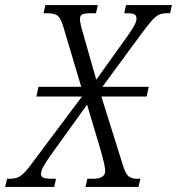

<svg xmlns="http://www.w3.org/2000/svg" viewBox="-66 -734 695 754"><path d="M-46 0 -38 -32H-29Q-10 -32 3 -37Q16 -42 31 -57.5Q46 -73 68 -104L256 -355H77L85 -393H253L182 -631Q172 -664 159.5 -673Q147 -682 119 -682H105L112 -714H318L311 -682H289Q265 -682 256.5 -677Q248 -672 248 -660Q248 -650 251.5 -635Q255 -620 263 -593L312 -421L438 -597Q454 -620 462 -635Q470 -650 470 -661Q470 -673 462 -677.5Q454 -682 432 -682H422L429 -714H609L602 -682H590Q572 -682 559 -676.5Q546 -671 531 -654Q516 -637 492 -605L336 -393H518L510 -355H332L417 -84Q427 -51 439.5 -41.5Q452 -32 471 -32H485L478 0H270L277 -32H298Q347 -32 347 -62Q347 -72 343.5 -88.5Q340 -105 331 -138L276 -323L132 -123Q95 -71 95 -52Q95 -40 104.5 -36Q114 -32 142 -32H154L147 0Z"/></svg>

Font: Noto Serif Condensed Light
Style: Italic
Weight: 300
Width: 3
Italic angle: -12°
Designer: Monotype Design Team
Foundry: Monotype Imaging Inc.
Version: Version 2.014; ttfautohint (v1.8.4.7-5d5b)